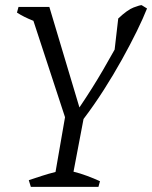

<svg xmlns="http://www.w3.org/2000/svg" viewBox="-20 -727 592 747"><path d="M100 0 92 -26Q116 -34 142 -42.5Q168 -51 196 -58L233 -271L110 -646Q90 -654 75 -661.5Q60 -669 46 -678L52 -700H172L289 -309Q316 -349 338 -384Q360 -419 381 -455Q402 -491 426 -534L440 -655Q476 -689 500 -698Q524 -707 531 -707L552 -694Q537 -656 512 -605Q487 -554 454.5 -495.5Q422 -437 384 -377.5Q346 -318 305 -264L266 -59Q291 -53 318 -43Q345 -33 369 -22L363 0Z"/></svg>

Font: Mate
Style: Italic
Weight: 400
Italic angle: -10.8°
Designer: Eduardo Rodriguez Tunni
Foundry: Eduardo Rodriguez Tunni
Version: Version 1.003; ttfautohint (v1.8.4.7-5d5b);gftools[0.9.24]